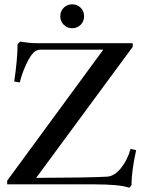

<svg xmlns="http://www.w3.org/2000/svg" viewBox="-20 -866 673 902"><path d="M318.8 -733.4Q295.4 -733.4 279.3 -749.8Q263.2 -766.1 263.2 -790Q263.2 -813.5 279.3 -829.6Q295.4 -845.7 318.8 -845.7Q342.8 -845.7 358.9 -829.6Q375 -813.5 375 -790Q375 -765.6 358.9 -749.5Q342.8 -733.4 318.8 -733.4ZM587.4 16.1Q543.9 0 419.4 0H13.7V-17.1L465.3 -632.8H170.9Q146 -632.8 127.4 -606.9Q110.4 -582.5 95.2 -546.1Q80.1 -509.8 73.2 -479L46.9 -482.9Q62.5 -591.3 62.5 -658.2L74.7 -670.4Q121.1 -663.1 151.4 -663.1H603.5V-646L149.9 -30.3Q400.4 -31.2 483.4 -36.1Q517.1 -38.1 547.9 -75.7Q578.6 -113.3 593.3 -166.5L619.6 -160.6Q597.7 -61 597.7 3.9Z"/></svg>

Font: Elstob 18pt Medium
Style: Regular
Weight: 500
Designer: Peter S. Baker
Version: Version 1.015